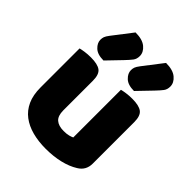

<svg xmlns="http://www.w3.org/2000/svg" viewBox="-215 -874 1011 1011"><g transform="rotate(45 291.0 -368.0)"><path d="M52 -484Q63 -487 83.5 -490Q104 -493 128 -493Q178 -493 200 -476.5Q222 -460 222 -413V-193Q222 -152 242 -134.5Q262 -117 300 -117Q323 -117 337.5 -121Q352 -125 360 -129V-484Q371 -487 391.5 -490Q412 -493 436 -493Q486 -493 508 -476.5Q530 -460 530 -413V-104Q530 -54 488 -29Q453 -7 404.5 4.5Q356 16 299 16Q245 16 199.5 4Q154 -8 121 -33Q88 -58 70 -97.5Q52 -137 52 -193ZM201 -752Q253 -752 279 -730Q305 -708 305 -680Q305 -658 294 -643.5Q283 -629 261 -606L186 -528Q141 -528 119 -549Q97 -570 97 -594Q97 -606 100.5 -616Q104 -626 117 -643ZM428 -752Q480 -752 506 -730Q532 -708 532 -680Q532 -658 521 -643.5Q510 -629 488 -606L413 -528Q368 -528 346 -549Q324 -570 324 -594Q324 -606 327.5 -616Q331 -626 344 -643Z"/></g></svg>

Font: Baloo Paaji 2 ExtraBold
Style: Regular
Weight: 800
Designer: Shuchita Grover, Noopur Datye and Ek Type
Foundry: Ek Type
Version: Version 1.640;hotconv 1.0.111;makeotfexe 2.5.65597; ttfautoh